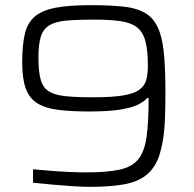

<svg xmlns="http://www.w3.org/2000/svg" viewBox="-20 -716 752 744"><path d="M327 8Q299 8 262 5.5Q225 3 185 -0.5Q145 -4 108 -8V-60Q142 -57 179 -54Q216 -51 251 -49.5Q286 -48 313 -48Q394 -48 443 -58.5Q492 -69 516 -99Q540 -129 548 -186Q556 -243 556 -336H550Q539 -323 515.5 -311Q492 -299 447 -291.5Q402 -284 326 -284Q254 -284 204 -290.5Q154 -297 123.5 -316.5Q93 -336 79.5 -374Q66 -412 66 -474Q66 -540 76 -583.5Q86 -627 114.5 -651.5Q143 -676 195 -686Q247 -696 332 -696Q408 -696 461.5 -690Q515 -684 549 -661.5Q583 -639 600 -588Q612 -552 616.5 -494Q621 -436 621 -353Q621 -297 619 -252Q617 -207 611 -171.5Q605 -136 595 -107Q577 -60 543.5 -35Q510 -10 457 -1Q404 8 327 8ZM340 -339Q413 -339 456 -346Q499 -353 519.5 -368Q540 -383 546.5 -405.5Q553 -428 553 -461Q553 -522 543 -558Q533 -594 509 -611.5Q485 -629 444 -634.5Q403 -640 340 -640Q276 -640 235 -636Q194 -632 170.5 -617.5Q147 -603 138 -573.5Q129 -544 129 -493Q129 -439 137.5 -408Q146 -377 168.5 -362.5Q191 -348 232.5 -343.5Q274 -339 340 -339Z"/></svg>

Font: Saira SemiExpanded Light
Style: Regular
Weight: 300
Width: 6
Designer: Hector Gatti with collaboration of the Omnibus-Type team
Foundry: Omnibus-Type
Version: Version 1.101